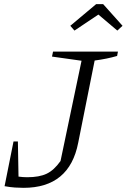

<svg xmlns="http://www.w3.org/2000/svg" viewBox="-20 -895 609 923"><path d="M2 0 45 -215H66L69 -46Q90 -43 111 -43Q169 -43 204.5 -60Q240 -77 271 -121L372 -603L230 -623L235 -647H547L543 -626Q519 -619 492 -613.5Q465 -608 435 -604L356 -209Q314 8 93 8Q74 8 51.5 6.5Q29 5 2 0ZM476 -875 569 -771 544 -748 453 -825 338 -748 318 -771 442 -875Z"/></svg>

Font: Piazzolla SC Light
Style: Italic
Weight: 300
Italic angle: -11.3°
Designer: Juan Pablo del Peral
Foundry: Huerta Tipografica
Version: Version 1.330